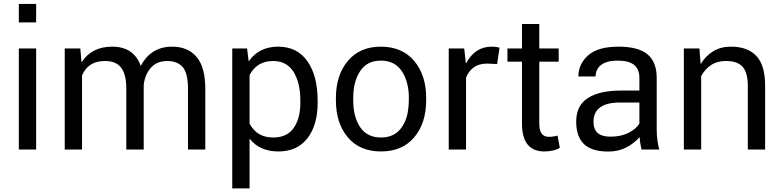

<svg xmlns="http://www.w3.org/2000/svg" viewBox="-20 -782 4091 1004"><path d="M169 -665H78.5V-761.5H169ZM169 0H78.5V-528.5H169Z M1053.5 0H963V-318Q963 -398.5 935.8 -430.8Q908.5 -463 853.5 -463Q799.5 -462.5 768.2 -426.8Q737 -391 731.5 -337V0H640.5V-319Q640.5 -392 614 -427.5Q587.5 -463 530 -463Q484 -463 454.5 -444Q425 -425 409 -387.5V0H318.5V-528.5H400L406 -458L407.5 -457.5Q460 -538 566.5 -538Q680 -538 716 -437Q769 -538 880 -538Q962.5 -538 1008 -484.2Q1053.5 -430.5 1053.5 -317.5Z M1409 -63Q1480.5 -63 1515.5 -112.5Q1550.5 -162 1550.5 -244.5V-255Q1550.5 -348.5 1515.2 -405.8Q1480 -463 1408 -463Q1324 -463 1285 -389.5V-135Q1305 -99 1335.2 -81Q1365.5 -63 1409 -63ZM1285 203H1194.5V-528.5H1272L1280.5 -461Q1334 -538 1434.5 -538Q1534 -538 1587.5 -461.8Q1641 -385.5 1641 -255V-244.5Q1641 -127.5 1587.5 -58.8Q1534 10 1436 10Q1338.5 10 1286.5 -55.5L1285 -55Z M1972.5 -63Q2045 -63 2081.5 -117.5Q2102.5 -148.5 2110.2 -184.5Q2118 -220.5 2118 -269.5Q2118 -354.5 2081.2 -409.8Q2044.5 -465 1971.5 -465Q1899 -465 1863 -409.8Q1827 -354.5 1827 -269.5V-258Q1827 -171.5 1863.2 -117.2Q1899.5 -63 1972.5 -63ZM1972.5 10Q1861 10 1798.8 -63.8Q1736.5 -137.5 1736.5 -258V-269.5Q1736.5 -389 1799 -463.5Q1861.5 -538 1971.5 -538Q2083 -538 2145.8 -463.5Q2208.5 -389 2208.5 -269.5V-258Q2208.5 -138 2146 -64Q2083.5 10 1972.5 10Z M2417 0H2326.5V-528.5H2407.5L2416 -451.5L2417.5 -451Q2463.5 -538 2551 -538Q2574.5 -538 2592 -532.5L2579.5 -447L2527 -449.5Q2447 -449.5 2417 -376Z M2827 10Q2709.5 10 2709.5 -136V-459.5H2633.5V-528.5H2709.5V-656.5H2800V-528.5H2901.5V-459.5H2800V-136Q2800 -99 2812.8 -82.8Q2825.5 -66.5 2849.5 -66.5Q2872.5 -66.5 2895.5 -73L2907.5 -9Q2894 0 2871.2 5Q2848.5 10 2827 10Z M3174.5 -67.5Q3227.5 -67.5 3266.8 -87.5Q3306 -107.5 3323.5 -135.5V-246H3223Q3083.5 -246 3083.5 -145Q3083.5 -67.5 3170 -67.5ZM3161 10.5Q3074 10.5 3033.5 -28.8Q2993 -68 2993 -146.5Q2993 -230 3054 -269.2Q3115 -308.5 3226 -308.5H3323.5V-375.5Q3323.5 -420 3296 -442.5Q3268.5 -465 3209 -465Q3169 -465 3143.5 -454Q3118 -443 3106.2 -424.2Q3094.5 -405.5 3094.5 -382H3004.5Q3004.5 -447 3055.5 -492.5Q3106.5 -538 3214 -538Q3318.5 -538 3366.2 -497.8Q3414 -457.5 3414 -374.5V-106.5Q3414 -48.5 3427.5 0H3334.5Q3326 -38 3324.5 -65Q3296.5 -32.5 3255 -11Q3213.5 10.5 3161 10.5Z M3981 0H3890.5V-331.5Q3890.5 -401 3864 -432Q3837.5 -463 3776 -463Q3730 -463 3697.8 -441.5Q3665.5 -420 3646.5 -383.5V0H3556V-528.5H3637.5L3643.5 -449L3645 -448.5Q3670 -489.5 3709.2 -513.8Q3748.5 -538 3803 -538Q3889.5 -538 3935.2 -489.2Q3981 -440.5 3981 -333.5Z"/></svg>

Font: Roberto Sans
Style: Regular
Weight: 400
Designer: Google (font) & Cristiano Sobral (main changes)
Version: Version 1.500; ttfautohint (v1.8.4.7-5d5b-dirty)